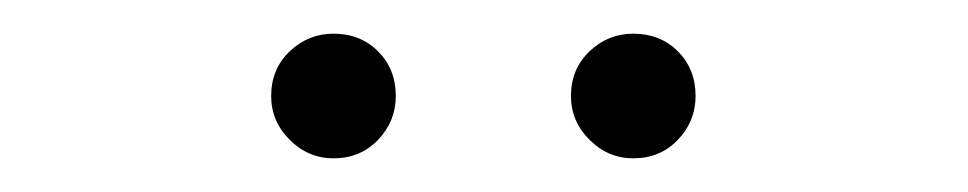

<svg xmlns="http://www.w3.org/2000/svg" viewBox="-20 -692 575 114"><path d="M178 -598Q163 -598 152 -609Q141 -620 141 -635Q141 -651 152 -661.5Q163 -672 178 -672Q194 -672 204.5 -661.5Q215 -651 215 -635Q215 -620 204.5 -609Q194 -598 178 -598ZM356 -598Q341 -598 330 -609Q319 -620 319 -635Q319 -651 330 -661.5Q341 -672 356 -672Q372 -672 382.5 -661.5Q393 -651 393 -635Q393 -620 382.5 -609Q372 -598 356 -598Z"/></svg>

Font: Source Sans 3 Light
Style: Regular
Weight: 300
Designer: Paul D. Hunt
Foundry: Adobe
Version: Version 3.052;hotconv 1.1.0;makeotfexe 2.6.0